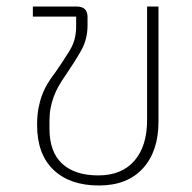

<svg xmlns="http://www.w3.org/2000/svg" viewBox="-20 -558 591 590"><path d="M284 12Q195 12 144.5 -36Q94 -84 94 -174Q94 -202 98 -224Q102 -246 109 -265Q116 -284 126.5 -301.5Q137 -319 151 -337Q174 -370 194 -402.5Q214 -435 214 -476V-507H81V-538H215Q249 -538 249 -506V-480Q249 -437 229 -402Q209 -367 181 -326Q169 -309 160 -293Q151 -277 145 -260.5Q139 -244 135.5 -226Q132 -208 132 -186V-163Q132 -91 171 -55Q210 -19 282 -19Q354 -19 393 -64Q432 -109 432 -189V-538H467V-184Q467 -93 419 -40.5Q371 12 284 12Z"/></svg>

Font: IBM Plex Sans Thai ExtLt
Style: Regular
Weight: 200
Designer: Mike Abbink, Paul van der Laan, Pieter van Rosmalen, Ben Mitchell, Mark Frömberg
Foundry: Bold Monday
Version: Version 1.2